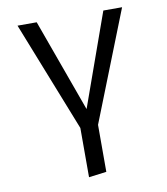

<svg xmlns="http://www.w3.org/2000/svg" viewBox="-83 -596 765 877"><g transform="rotate(-10 300.0 -157.0)"><path d="M259 212V-16.5L57.5 -526.5H146.5L302 -96.5L455.5 -526.5H542.5L341 -16.5V201.5Z"/></g></svg>

Font: Fast_Mono
Style: Regular
Weight: 400
Monospace: yes
Designer: Carrois Corporate, Edenspiekermann AG, Nikita Prokopov
Foundry: Carrois Corporate, Edenspiekermann AG, Nikita Prokopov
Version: Version 5.002